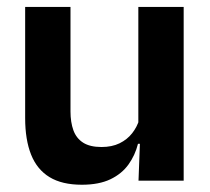

<svg xmlns="http://www.w3.org/2000/svg" viewBox="-20 -510 594 542"><path d="M179 -490.5V-195.5Q179 -165 187.2 -142.2Q195.5 -119.5 214.8 -107.2Q234 -95 266.5 -95Q296 -95 317.5 -105.5Q339 -116 353 -133.8Q367 -151.5 373.5 -173.5L393.5 -104H369.5Q361.5 -72 342.8 -45.8Q324 -19.5 291.8 -4Q259.5 11.5 211 11.5Q155 11.5 119.8 -10Q84.5 -31.5 67.8 -73.5Q51 -115.5 51 -177V-490.5ZM498.5 -490.5V0H371L375.5 -119L370.5 -129.5V-490.5Z"/></svg>

Font: Anek Gujarati SemiBold
Style: Regular
Weight: 600
Designer: Mrunmayee Ghaisas (Gujarati), Yesha Goshar (Latin)
Foundry: Ek Type
Version: Version 1.003